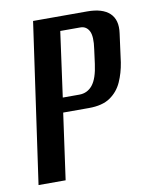

<svg xmlns="http://www.w3.org/2000/svg" viewBox="-71 -645 545 698"><g transform="rotate(-10 201.0 -295.5)"><path d="M15 0 99 -591H299Q355 -591 381.5 -566Q408 -541 401 -492L387 -387Q381 -349 366.5 -316.5Q352 -284 323 -264Q294 -244 244 -244H149L115 0ZM157 -298H218Q248 -298 267 -321.5Q286 -345 293 -398L300 -451Q307 -498 296.5 -518Q286 -538 264 -538H190Z"/></g></svg>

Font: Alumni Sans Thin SemiBold
Style: Italic
Weight: 600
Italic angle: -8°
Version: Version 1.016